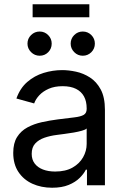

<svg xmlns="http://www.w3.org/2000/svg" viewBox="-20 -882 594 914"><path d="M228 11.7Q176.3 11.7 134.3 -7.3Q92.3 -26.4 67.6 -63.5Q43 -100.6 43 -154.3Q43 -200.7 61.3 -229.7Q79.6 -258.8 110.4 -275.4Q141.1 -292 178.7 -300.3Q216.3 -308.6 254.4 -313.5Q303.2 -319.8 333.5 -323.2Q363.8 -326.7 378.2 -335Q392.6 -343.3 392.6 -363.3V-366.2Q392.6 -399.4 379.9 -422.9Q367.2 -446.3 341.8 -459Q316.4 -471.7 278.3 -471.7Q239.7 -471.7 212.2 -459.5Q184.6 -447.3 167.2 -428.7Q149.9 -410.2 142.6 -389.6L58.1 -413.1Q75.7 -462.4 109.9 -491.9Q144 -521.5 187.7 -534.9Q231.4 -548.3 276.4 -548.3Q306.6 -548.3 341.8 -540.8Q377 -533.2 408.2 -513.2Q439.5 -493.2 459.5 -456.1Q479.5 -418.9 479.5 -358.9V0H394V-74.2H388.7Q379.4 -55.2 359.4 -35.2Q339.4 -15.1 306.9 -1.7Q274.4 11.7 228 11.7ZM242.7 -65.4Q292 -65.4 325.2 -84.2Q358.4 -103 375.5 -133.3Q392.6 -163.6 392.6 -196.8V-270.5Q387.2 -264.6 370.1 -259.8Q353 -254.9 330.6 -251Q308.1 -247.1 286.4 -244.4Q264.6 -241.7 250.5 -239.7Q218.8 -235.8 191.4 -226.3Q164.1 -216.8 147.5 -198.7Q130.9 -180.7 130.9 -149.4Q130.9 -122.1 145.3 -103.3Q159.7 -84.5 184.8 -75Q210 -65.4 242.7 -65.4ZM374 -616.7Q350.1 -616.7 333.3 -633.8Q316.4 -650.9 316.4 -674.3Q316.4 -698.2 333.3 -715.1Q350.1 -731.9 374 -731.9Q397.9 -731.9 414.8 -715.1Q431.6 -698.2 431.6 -674.3Q431.6 -650.4 414.8 -633.5Q397.9 -616.7 374 -616.7ZM168.9 -616.7Q145 -616.7 127.9 -633.8Q110.8 -650.9 110.8 -674.3Q110.8 -698.2 127.9 -715.1Q145 -731.9 168.9 -731.9Q192.4 -731.9 209.2 -715.1Q226.1 -698.2 226.1 -674.3Q226.1 -650.4 209.5 -633.5Q192.9 -616.7 168.9 -616.7ZM405.3 -861.8V-799.8H135.3V-861.8Z"/></svg>

Font: Inter 17pt
Style: Regular
Weight: 400
Version: Version 4.001;git-66647c0bb